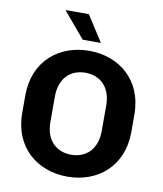

<svg xmlns="http://www.w3.org/2000/svg" viewBox="-96 -973 901 1061"><g transform="rotate(10 354.0 -442.5)"><path d="M307 -750H409L316 -895H188L187 -892ZM660 -294V-392C660 -587 521 -696 354 -696C187 -696 48 -587 48 -392V-294C48 -99 187 10 354 10C521 10 660 -99 660 -294ZM498 -414V-272C498 -167 436 -113 354 -113C272 -113 210 -167 210 -272V-414C210 -519 272 -573 354 -573C436 -573 498 -519 498 -414Z"/></g></svg>

Font: Chivo
Style: Bold
Weight: 700
Designer: Hector Gatti
Foundry: Omnibus-Type
Version: Version 1.003;PS 001.003;hotconv 1.0.70;makeotf.lib2.5.58329